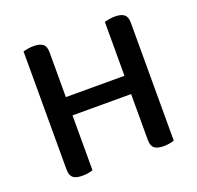

<svg xmlns="http://www.w3.org/2000/svg" viewBox="-112 -734 883 859"><g transform="rotate(-20 329.5 -304.0)"><path d="M469 -607Q476 -609 490 -611.5Q504 -614 519 -614Q548 -614 562.5 -603Q577 -592 577 -564V-2Q569 1 555.5 3.5Q542 6 527 6Q496 6 482.5 -5.5Q469 -17 469 -44V-263H190V-2Q182 1 169 3.5Q156 6 140 6Q109 6 95.5 -5.5Q82 -17 82 -44V-607Q90 -609 103.5 -611.5Q117 -614 132 -614Q161 -614 175.5 -603Q190 -592 190 -564V-350H469V-607Z"/></g></svg>

Font: Baloo Thambi 2 Medium
Style: Regular
Weight: 500
Designer: Aadarsh Rajan and Ek Type
Foundry: Ek Type
Version: Version 1.640;hotconv 1.0.111;makeotfexe 2.5.65597; ttfautoh